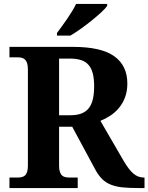

<svg xmlns="http://www.w3.org/2000/svg" viewBox="-20 -951 751 971"><path d="M27.8 -53.2H69.8Q80.1 -53.2 89.4 -55.2Q98.6 -57.1 105.7 -63.2Q112.8 -69.3 116.9 -81.3Q121.1 -93.3 121.1 -112.8V-600.1Q121.1 -620.1 116.9 -632.1Q112.8 -644 105.7 -650.4Q98.6 -656.7 89.4 -658.9Q80.1 -661.1 69.8 -661.1H27.8V-713.9H350.1Q491.7 -713.9 557.9 -666.5Q624 -619.1 624 -528.8Q624 -489.3 612.3 -458.5Q600.6 -427.7 581.3 -404.8Q562 -381.8 537.6 -366Q513.2 -350.1 487.8 -339.8L606.9 -134.8Q619.6 -113.3 631.6 -97.9Q643.6 -82.5 655.5 -72.5Q667.5 -62.5 680.2 -57.9Q692.9 -53.2 707 -53.2H710.9V0H678.2Q633.3 0 599.9 -3.4Q566.4 -6.8 541.3 -16.8Q516.1 -26.9 497.8 -44.4Q479.5 -62 463.9 -89.8L345.2 -310.1H278.8V-112.8Q278.8 -93.3 283 -81.3Q287.1 -69.3 294.2 -63.2Q301.3 -57.1 310.5 -55.2Q319.8 -53.2 330.1 -53.2H373V0H27.8ZM278.8 -368.2H335Q369.6 -368.2 392.8 -377.4Q416 -386.7 429.9 -405Q443.8 -423.3 450 -450.9Q456.1 -478.5 456.1 -515.1Q456.1 -553.2 449.2 -579.6Q442.4 -606 427.7 -622.8Q413.1 -639.6 389.6 -647.2Q366.2 -654.8 333 -654.8H278.8ZM268.1 -784.2Q278.8 -798.3 292.2 -816.9Q305.7 -835.4 319.3 -855.2Q333 -875 345 -894.8Q356.9 -914.6 364.7 -931.2H522V-920.9Q512.7 -907.7 491.2 -887.9Q469.7 -868.2 443.1 -846.7Q416.5 -825.2 387.9 -804.9Q359.4 -784.7 335.9 -771H268.1Z"/></svg>

Font: Droid Serif
Style: Bold
Weight: 700
Designer: Monotype Design team
Foundry: Monotype Imaging Inc.
Version: Version 1.03